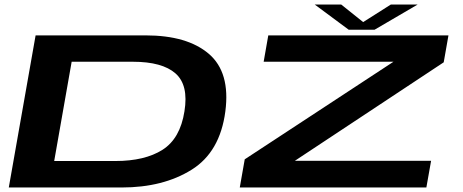

<svg xmlns="http://www.w3.org/2000/svg" viewBox="-20 -832 2053 852"><path d="M19 0 138 -675H626Q811 -675 906.8 -593Q1002.5 -511 980 -338Q956.5 -157.5 830.2 -78.8Q704 0 519.5 0ZM220.5 -117.5H492Q622.5 -117.5 701 -167.2Q779.5 -217 798.5 -338Q817.5 -454.5 758.8 -506.2Q700 -558 569.5 -558H298ZM1044 0 1066 -125 1726 -558H1150L1170.5 -675H1970L1949 -555.5L1288.5 -118.5H1893L1872 0ZM1527.5 -700 1376.5 -812H1494L1591.5 -734L1714.5 -812H1833.5L1642 -700Z"/></svg>

Font: Anybody UltraExpanded SemiBold
Style: Italic
Weight: 600
Width: 9
Italic angle: -10°
Designer: Tyler Finck
Foundry: Etcetera Type Company
Version: Version 1.010; ttfautohint (v1.8.3) -l 8 -r 50 -G 200 -x 14 